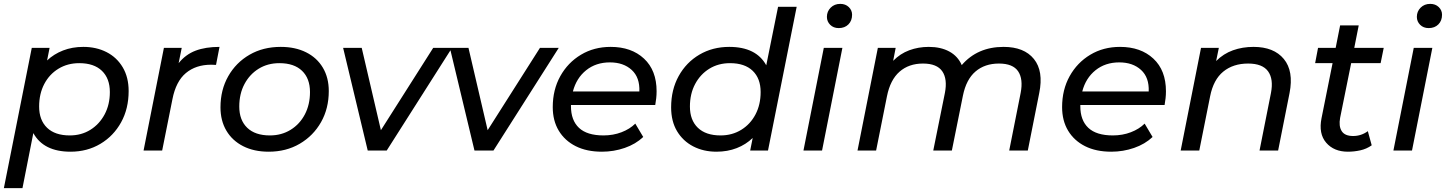

<svg xmlns="http://www.w3.org/2000/svg" viewBox="-20 -777 7463 991"><path d="M344 6Q205 6 152 -90L96 194H0L144 -530H236L223 -465Q258 -498 305.5 -516.5Q353 -535 410 -535Q477 -535 530 -508Q583 -481 613.5 -429.5Q644 -378 644 -307Q644 -216 605 -145.5Q566 -75 498 -34.5Q430 6 344 6ZM340 -78Q400 -78 446.5 -107Q493 -136 520 -186.5Q547 -237 547 -302Q547 -372 506 -411.5Q465 -451 389 -451Q329 -451 282 -422.5Q235 -394 208.5 -343.5Q182 -293 182 -227Q182 -157 223 -117.5Q264 -78 340 -78Z M721 0 826 -530H918L902 -451Q938 -496 989.5 -515.5Q1041 -535 1113 -535L1095 -442Q1088 -442 1082.5 -442.5Q1077 -443 1070 -443Q991 -443 939.5 -400Q888 -357 870 -265L817 0Z M1367 6Q1291 6 1235 -22.5Q1179 -51 1148.5 -102.5Q1118 -154 1118 -223Q1118 -313 1158 -383.5Q1198 -454 1268 -494.5Q1338 -535 1429 -535Q1504 -535 1560 -507Q1616 -479 1646.5 -427.5Q1677 -376 1677 -307Q1677 -217 1637 -146.5Q1597 -76 1527 -35Q1457 6 1367 6ZM1373 -78Q1433 -78 1480 -107Q1527 -136 1553.5 -186.5Q1580 -237 1580 -302Q1580 -372 1539 -411.5Q1498 -451 1422 -451Q1362 -451 1315.5 -422.5Q1269 -394 1242 -343.5Q1215 -293 1215 -227Q1215 -157 1256 -117.5Q1297 -78 1373 -78Z M1878 0 1751 -530H1847L1946 -105L2216 -530H2313L1976 0Z M2429 0 2302 -530H2398L2497 -105L2767 -530H2864L2527 0Z M3087 6Q3008 6 2951.5 -22.5Q2895 -51 2864 -102.5Q2833 -154 2833 -224Q2833 -314 2872 -384Q2911 -454 2978.5 -494.5Q3046 -535 3132 -535Q3239 -535 3304 -474.5Q3369 -414 3369 -306Q3369 -287 3367 -269.5Q3365 -252 3362 -235H2927Q2927 -232 2927 -229Q2927 -156 2968.5 -117Q3010 -78 3095 -78Q3145 -78 3188 -94.5Q3231 -111 3259 -139L3300 -70Q3261 -33 3204.5 -13.5Q3148 6 3087 6ZM2937 -305H3280Q3283 -377 3240.5 -416Q3198 -455 3128 -455Q3056 -455 3005.5 -414.5Q2955 -374 2937 -305Z M3678 6Q3611 6 3558 -21.5Q3505 -49 3474.5 -100Q3444 -151 3444 -223Q3444 -314 3483 -384.5Q3522 -455 3590 -495Q3658 -535 3744 -535Q3883 -535 3935 -440L3996 -742H4092L3944 0H3852L3865 -65Q3830 -31 3782.5 -12.5Q3735 6 3678 6ZM3699 -78Q3759 -78 3806 -107Q3853 -136 3879.5 -186.5Q3906 -237 3906 -302Q3906 -372 3865 -411.5Q3824 -451 3748 -451Q3688 -451 3641.5 -422.5Q3595 -394 3568 -343.5Q3541 -293 3541 -227Q3541 -157 3582 -117.5Q3623 -78 3699 -78Z M4127 0 4232 -530H4328L4223 0ZM4309 -632Q4282 -632 4265 -649Q4248 -666 4248 -690Q4248 -718 4267.5 -737.5Q4287 -757 4317 -757Q4344 -757 4361 -740.5Q4378 -724 4378 -701Q4378 -670 4359 -651Q4340 -632 4309 -632Z M5160 -535Q5266 -535 5316.5 -472.5Q5367 -410 5344 -297L5285 0H5189L5248 -297Q5262 -369 5235 -409Q5208 -449 5136 -449Q5063 -449 5015 -408Q4967 -367 4950 -283L4893 0H4797L4857 -297Q4871 -369 4843.5 -409Q4816 -449 4744 -449Q4671 -449 4623 -407Q4575 -365 4558 -280L4502 0H4406L4511 -530H4603L4590 -463Q4626 -500 4673 -517.5Q4720 -535 4774 -535Q4836 -535 4880 -511Q4924 -487 4944 -441Q5025 -535 5160 -535Z M5716 6Q5637 6 5580.5 -22.5Q5524 -51 5493 -102.5Q5462 -154 5462 -224Q5462 -314 5501 -384Q5540 -454 5607.5 -494.5Q5675 -535 5761 -535Q5868 -535 5933 -474.5Q5998 -414 5998 -306Q5998 -287 5996 -269.5Q5994 -252 5991 -235H5556Q5556 -232 5556 -229Q5556 -156 5597.5 -117Q5639 -78 5724 -78Q5774 -78 5817 -94.5Q5860 -111 5888 -139L5929 -70Q5890 -33 5833.5 -13.5Q5777 6 5716 6ZM5566 -305H5909Q5912 -377 5869.5 -416Q5827 -455 5757 -455Q5685 -455 5634.5 -414.5Q5584 -374 5566 -305Z M6450 -535Q6555 -535 6606.5 -472.5Q6658 -410 6636 -297L6577 0H6481L6540 -297Q6554 -369 6525 -409Q6496 -449 6422 -449Q6345 -449 6294 -407.5Q6243 -366 6226 -280L6170 0H6074L6179 -530H6271L6257 -462Q6295 -500 6344 -517.5Q6393 -535 6450 -535Z M6937 6Q6865 6 6825 -40.5Q6785 -87 6801 -167L6858 -451H6768L6783 -530H6874L6897 -646H6993L6970 -530H7122L7106 -451H6954L6897 -169Q6889 -126 6905 -100.5Q6921 -75 6964 -75Q7006 -75 7040 -100L7060 -27Q7033 -8 7001 -1Q6969 6 6937 6Z M7172 0 7277 -530H7373L7268 0ZM7354 -632Q7327 -632 7310 -649Q7293 -666 7293 -690Q7293 -718 7312.5 -737.5Q7332 -757 7362 -757Q7389 -757 7406 -740.5Q7423 -724 7423 -701Q7423 -670 7404 -651Q7385 -632 7354 -632Z"/></svg>

Font: Montserrat Medium
Style: Italic
Weight: 500
Italic angle: -11.3°
Designer: Julieta Ulanovsky
Foundry: Julieta Ulanovsky
Version: Version 9.000; ttfautohint (v1.8.4.7-5d5b)